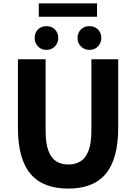

<svg xmlns="http://www.w3.org/2000/svg" viewBox="-20 -1090 795 1124"><path d="M380 14Q308 14 253 -6.5Q198 -27 160.5 -70Q123 -113 104 -181Q85 -249 85 -341V-743H247V-325Q247 -252 263 -208.5Q279 -165 308.5 -146Q338 -127 380 -127Q422 -127 452 -146Q482 -165 498.5 -208.5Q515 -252 515 -325V-743H672V-341Q672 -249 653 -181Q634 -113 597 -70Q560 -27 505.5 -6.5Q451 14 380 14ZM252 -798Q221 -798 202 -818.5Q183 -839 183 -867Q183 -898 202 -917.5Q221 -937 252 -937Q282 -937 301.5 -917.5Q321 -898 321 -867Q321 -839 301.5 -818.5Q282 -798 252 -798ZM207 -992V-1070H548V-992ZM504 -798Q473 -798 453.5 -818.5Q434 -839 434 -867Q434 -898 453.5 -917.5Q473 -937 504 -937Q534 -937 553.5 -917.5Q573 -898 573 -867Q573 -839 553.5 -818.5Q534 -798 504 -798Z"/></svg>

Font: Noto Sans JP ExtraBold
Style: Regular
Weight: 800
Designer: Ryoko NISHIZUKA  (kana, bopomofo & ideographs); Paul D. Hunt (Latin, Greek & Cyrillic); Sandoll Communications , Soo-you
Foundry: Adobe
Version: Version 2.004-H2;hotconv 1.0.118;makeotfexe 2.5.65603